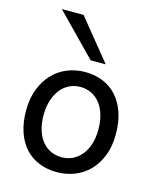

<svg xmlns="http://www.w3.org/2000/svg" viewBox="-118 -864 792 959"><g transform="rotate(15 278.5 -384.5)"><path d="M130.4 -246.6Q130.4 -204.1 140.6 -170.4Q150.9 -136.7 169.7 -113.5Q188.5 -90.3 214.4 -78.1Q240.2 -65.9 272 -65.9Q301.3 -65.9 327.1 -78.1Q353 -90.3 372.3 -113.5Q391.6 -136.7 402.6 -170.4Q413.6 -204.1 413.6 -246.6Q413.6 -289.6 403.3 -323.5Q393.1 -357.4 374.3 -381.1Q355.5 -404.8 329.3 -417.2Q303.2 -429.7 272 -429.7Q242.2 -429.7 216.3 -417.2Q190.4 -404.8 171.4 -381.1Q152.3 -357.4 141.4 -323.5Q130.4 -289.6 130.4 -246.6ZM40 -246.6Q40 -309.6 59.1 -358.2Q78.1 -406.7 110.4 -440.2Q142.6 -473.6 185.5 -490.7Q228.5 -507.8 276.9 -507.8Q327.1 -507.8 368.9 -490.7Q410.6 -473.6 440.7 -440.2Q470.7 -406.7 487.3 -358.2Q503.9 -309.6 503.9 -246.6Q503.9 -183.6 484.9 -135.3Q465.8 -86.9 433.6 -54.2Q401.4 -21.5 358.4 -4.6Q315.4 12.2 267.1 12.2Q216.8 12.2 175 -4.6Q133.3 -21.5 103.3 -54.2Q73.2 -86.9 56.6 -135.3Q40 -183.6 40 -246.6ZM193.8 -781.2 364.7 -571.3H286.6L81.5 -781.2Z"/></g></svg>

Font: Andika APac
Style: Regular
Weight: 400
Designer: Victor Gaultney, Annie Olsen, Julie Remington, Don Collingsworth, Eric Hays, Becca Hirsbrunner
Foundry: SIL International
Version: Version 5.000